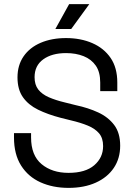

<svg xmlns="http://www.w3.org/2000/svg" viewBox="-20 -899 653 933"><path d="M313 14Q237 14 177 -13Q117 -40 82.5 -94.5Q48 -149 48 -231V-252H131V-231Q131 -144 182 -101.5Q233 -59 313 -59Q395 -59 438 -96Q481 -133 481 -189Q481 -228 461.5 -251Q442 -274 407 -288.5Q372 -303 325 -314L273 -327Q212 -343 165 -366Q118 -389 91.5 -426.5Q65 -464 65 -523Q65 -582 94.5 -625Q124 -668 177.5 -691Q231 -714 301 -714Q372 -714 428.5 -689.5Q485 -665 517.5 -617.5Q550 -570 550 -498V-456H467V-498Q467 -549 445.5 -580Q424 -611 386.5 -626Q349 -641 301 -641Q232 -641 190 -610.5Q148 -580 148 -524Q148 -487 166 -464Q184 -441 217 -426.5Q250 -412 296 -401L348 -388Q409 -375 457.5 -352.5Q506 -330 535 -291.5Q564 -253 564 -191Q564 -129 533 -83Q502 -37 445.5 -11.5Q389 14 313 14ZM249 -758 316 -879H414L326 -758Z"/></svg>

Font: Space Grotesk Light
Style: Regular
Weight: 400
Version: Version 2.000